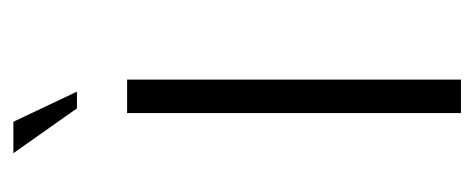

<svg xmlns="http://www.w3.org/2000/svg" viewBox="-231 -478 709 287"><g transform="rotate(-90 123.5 -334.5)"><path d="M98 0V-499H148V0ZM105 -574 38 -669H85L130 -574Z"/></g></svg>

Font: Vivano Light
Style: Regular
Weight: 300
Designer: Joe Prince, Josias Burgherr
Version: Version 2.064;September 19, 2022;FontCreator 14.0.0.2877 64-